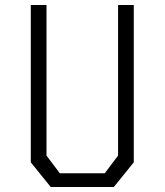

<svg xmlns="http://www.w3.org/2000/svg" viewBox="-20 -750 660 770"><path d="M103.5 -99V-730H166.5V-126L220 -55H400L453.5 -126V-730H516.5V-99L436.5 0H183.5Z"/></svg>

Font: Monaspace Krypton Var
Style: Regular
Weight: 400
Designer: Riley Cran and the Lettermatic Team
Version: Version 1.101 (Monaspace Krypton Var)